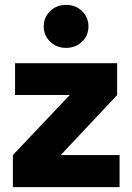

<svg xmlns="http://www.w3.org/2000/svg" viewBox="-20 -770 545 790"><path d="M472 0H33V-132L267 -379H42V-510H462V-379L230 -132H472ZM252 -573Q213 -573 186.5 -598.5Q160 -624 160 -661Q160 -699 186.5 -724.5Q213 -750 252 -750Q291 -750 317.5 -724.5Q344 -699 344 -661Q344 -624 317.5 -598.5Q291 -573 252 -573Z"/></svg>

Font: Wix Madefor Text ExtraBold
Style: Regular
Weight: 800
Designer: Dalton Maag Ltd
Foundry: Dalton Maag Ltd
Version: Version 3.100